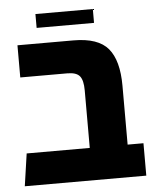

<svg xmlns="http://www.w3.org/2000/svg" viewBox="-51 -730 624 773"><g transform="rotate(-5 261.5 -343.5)"><path d="M353 -687V-631H121V-687ZM445 -131H509V0H18L37 -131H292V-364Q292 -404 278.5 -421Q265 -438 228 -438H38V-568H264Q364 -568 404.5 -519.5Q445 -471 445 -369Z"/></g></svg>

Font: FiraGO
Style: Bold
Weight: 700
Designer: bBox Type
Foundry: bBox Type GmbH
Version: Version 1.001;PS 001.001;hotconv 1.0.88;makeotf.lib2.5.64775